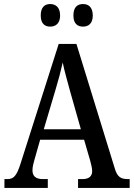

<svg xmlns="http://www.w3.org/2000/svg" viewBox="-20 -932 663 952"><path d="M392 -800C417 -800 440 -814 440 -855C440 -898 417 -912 392 -912C365 -912 344 -898 344 -855C344 -814 365 -800 392 -800ZM229 -800C254 -800 278 -814 278 -855C278 -898 254 -912 229 -912C203 -912 182 -898 182 -855C182 -814 203 -800 229 -800ZM2 0H217V-44H192C156 -44 141 -60 141 -88C141 -105 147 -128 152 -144L179 -239H397L427 -136C432 -118 437 -97 437 -84C437 -58 421 -44 389 -44H367V0H623V-44H614C579 -44 562 -55 550 -94L359 -714H271L82 -121C62 -58 47 -44 16 -44H2ZM197 -291 255 -486C270 -536 282 -581 291 -622C299 -581 313 -534 328 -478L381 -291Z"/></svg>

Font: Noto Serif Devanagari Condensed Medium
Style: Regular
Weight: 500
Width: 3
Designer: Universal Thirst, Indian Type Foundry and the Monotype Design Team
Foundry: Monotype Imaging Inc.
Version: Version 2.004